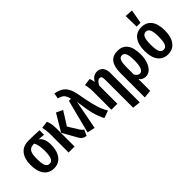

<svg xmlns="http://www.w3.org/2000/svg" viewBox="21 -1698 2796 2796"><g transform="rotate(-45 1419.0 -300.0)"><path d="M485 -436 381 -445Q456 -395 456 -262Q456 -132 399.5 -58.5Q343 15 245 15Q146 15 90 -57.5Q34 -130 34 -265Q34 -390 92.5 -463Q151 -536 264 -536Q369 -536 485 -529ZM328 -262Q328 -395 290 -447Q242 -447 214.5 -430Q187 -413 174.5 -374Q162 -335 162 -264Q162 -163 182 -121Q202 -79 245 -79Q287 -79 307.5 -121Q328 -163 328 -262Z M805 -285 905 -124Q917 -105 927.5 -94.5Q938 -84 953 -77L912 14Q872 9 845.5 -10Q819 -29 797 -73L681 -281L837 -542L937 -495ZM678 -362V0H555V-370Q555 -450 537 -526L648 -541Q662 -508 670 -468Q678 -428 678 -362Z M1253 -499Q1280 -351 1300.5 -266Q1321 -181 1342 -127.5Q1363 -74 1393 -27L1278 14Q1236 -65 1211.5 -157Q1187 -249 1163 -434L1076 14L957 -12L1090 -529H1133Q1118 -594 1090.5 -624Q1063 -654 1001 -667L1016 -755Q1088 -741 1133.5 -714Q1179 -687 1208 -636Q1237 -585 1253 -499Z M1804 -392V216L1681 203V-378Q1681 -416 1670.5 -432.5Q1660 -449 1639 -449Q1598 -449 1559 -374V0H1436V-370Q1436 -450 1418 -526L1529 -541Q1544 -506 1550 -459Q1576 -501 1607 -522Q1638 -543 1681 -543Q1738 -543 1771 -502Q1804 -461 1804 -392Z M2309 -266Q2309 -188 2287.5 -124Q2266 -60 2226 -22.5Q2186 15 2133 15Q2069 15 2030 -38V204L1907 218V-284Q1907 -416 1955.5 -480Q2004 -544 2105 -544Q2205 -544 2257 -475Q2309 -406 2309 -266ZM2182 -265Q2182 -371 2163 -412Q2144 -453 2105 -453Q2064 -453 2047 -412Q2030 -371 2030 -274V-133Q2058 -78 2104 -78Q2140 -78 2161 -124Q2182 -170 2182 -265Z M2804 -265Q2804 -133 2748 -59Q2692 15 2593 15Q2494 15 2438 -57.5Q2382 -130 2382 -265Q2382 -399 2438 -471Q2494 -543 2593 -543Q2693 -543 2748.5 -473Q2804 -403 2804 -265ZM2510 -265Q2510 -164 2530 -121.5Q2550 -79 2593 -79Q2636 -79 2656 -121.5Q2676 -164 2676 -265Q2676 -366 2656 -408Q2636 -450 2593 -450Q2550 -450 2530 -407.5Q2510 -365 2510 -265ZM2670 -810 2632 -596H2552L2548 -818Z"/></g></svg>

Font: Fira Sans Compressed Medium
Style: Regular
Weight: 500
Width: 1
Designer: bBox Type GmbH & Carrois Corporate GbR & Edenspiekermann AG
Foundry: bBox Type GmbH & Carrois Corporate GbR & Edenspiekermann AG
Version: Version 4.301